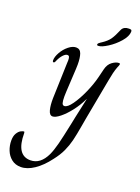

<svg xmlns="http://www.w3.org/2000/svg" viewBox="-247 -797 931 1279"><g transform="rotate(20 218.5 -157.5)"><path d="M-47 255Q-47 222 -35 202.5Q-23 183 -9 176Q5 169 12 169Q17 169 17 179Q17 335 117 335Q188 335 228 250Q243 217 256 167Q269 117 291 11Q300 -32 301 -38L331 -176H330Q306 -126 273 -83.5Q240 -41 208 -15.5Q176 10 156 10Q134 10 125.5 -23.5Q117 -57 118 -105L126 -355Q127 -363 127 -377Q127 -393 123.5 -401Q120 -409 110 -409Q97 -409 81 -392Q65 -375 53 -348Q47 -331 40 -331Q32 -331 32 -343Q32 -368 50 -400Q68 -432 95.5 -454Q123 -476 148 -476Q176 -476 186 -448Q196 -420 196 -372L195 -340L186 -175L185 -142Q185 -110 189.5 -96Q194 -82 206 -82Q228 -82 258 -124Q288 -166 315 -227Q342 -288 355 -341L370 -402Q379 -439 404.5 -457.5Q430 -476 451 -476Q459 -476 459 -471Q459 -466 455.5 -457Q452 -448 450 -444Q442 -423 436 -398.5Q430 -374 424 -340L371 -56L361 1Q349 71 339 111.5Q329 152 311 191.5Q293 231 260 273Q215 333 166 366Q117 399 72 399Q33 399 6 377.5Q-21 356 -34 323Q-47 290 -47 255ZM272 -543Q272 -548 277.5 -553Q283 -558 288.5 -561.5Q294 -565 297 -567Q332 -590 349 -614.5Q366 -639 387 -689Q400 -714 436 -714Q448 -714 452 -711Q456 -708 456 -699Q455 -666 421.5 -627.5Q388 -589 346 -562.5Q304 -536 282 -536Q276 -536 274 -537.5Q272 -539 272 -543Z"/></g></svg>

Font: Charm
Style: Regular
Weight: 400
Designer: Katatrad Aksorn Co.,Ltd.
Foundry: Cadson Demak Co.,Ltd.
Version: Version 1.001